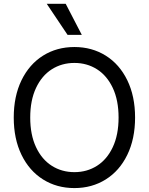

<svg xmlns="http://www.w3.org/2000/svg" viewBox="-20 -959 767 989"><path d="M363.3 9.8Q272.5 9.8 201.7 -34.7Q130.9 -79.1 90.8 -161.4Q50.8 -243.7 50.8 -353.5Q50.8 -463.4 90.8 -545.7Q130.9 -627.9 201.7 -672.4Q272.5 -716.8 363.3 -716.8Q453.6 -716.8 524.7 -672.4Q595.7 -627.9 635.7 -545.7Q675.8 -463.4 675.8 -353.5Q675.8 -243.7 635.7 -161.4Q595.7 -79.1 524.7 -34.7Q453.6 9.8 363.3 9.8ZM363.3 -634.8Q298.3 -634.8 246.8 -602.1Q195.3 -569.3 165.5 -505.9Q135.7 -442.4 135.7 -353.5Q135.7 -264.6 165.5 -201.2Q195.3 -137.7 246.8 -105Q298.3 -72.3 363.3 -72.3Q428.2 -72.3 479.7 -105Q531.2 -137.7 561 -201.2Q590.8 -264.6 590.8 -353.5Q590.8 -442.4 561 -505.9Q531.2 -569.3 479.7 -602.1Q428.2 -634.8 363.3 -634.8ZM220.7 -939.5H318.4L401.4 -779.3H328.1Z"/></svg>

Font: Pretendard GOV
Style: Regular
Weight: 400
Designer: Base glyphs from Inter by Rasmus Andersson; Hangeul glyphs from Noto Sans CJK(Source Han Sans) by Jang Soo-young and Kan
Foundry: Kil Hyung-jin
Version: Version 1.309